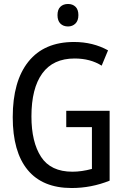

<svg xmlns="http://www.w3.org/2000/svg" viewBox="-20 -935 640 965"><path d="M44 -346Q44 -527 123 -625.5Q202 -724 352 -724Q447 -724 523 -682L491 -605Q434 -641 355 -641Q247 -641 192.5 -566Q138 -491 138 -350Q138 -221 186.5 -146.5Q235 -72 344 -72Q390 -72 442 -86V-296H313V-378H531V-27Q439 10 340 10Q194 10 119 -81Q44 -172 44 -346ZM269 -859Q269 -887 283.5 -901Q298 -915 322 -915Q345 -915 359.5 -901Q374 -887 374 -859Q374 -831 359 -816.5Q344 -802 322 -802Q298 -802 283.5 -816.5Q269 -831 269 -859Z"/></svg>

Font: Noto Sans Mono UI
Style: Regular
Weight: 400
Monospace: yes
Designer: Monotype Design team
Foundry: Monotype Imaging Inc.
Version: Version 1.000